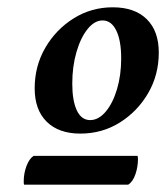

<svg xmlns="http://www.w3.org/2000/svg" viewBox="-20 -757 455 526"><path d="M200 -391Q141 -391 108 -423.5Q75 -456 75 -515Q75 -576 104 -626Q133 -676 181.5 -706.5Q230 -737 289 -737Q349 -737 382 -704.5Q415 -672 415 -613Q415 -552 386 -502Q357 -452 308.5 -421.5Q260 -391 200 -391ZM227 -428Q250 -428 269.5 -451Q289 -474 300.5 -512.5Q312 -551 312 -597Q312 -646 298.5 -673.5Q285 -701 261 -701Q239 -701 220 -677.5Q201 -654 189.5 -614.5Q178 -575 178 -528Q178 -481 190.5 -454.5Q203 -428 227 -428ZM331 -251H46Q45 -253 45 -260Q45 -282 52.5 -302Q60 -322 72 -330H357Q357 -329 357.5 -326.5Q358 -324 358 -322Q358 -300 351 -279.5Q344 -259 331 -251Z"/></svg>

Font: Petrona SemiBold
Style: Italic
Weight: 600
Italic angle: -9°
Designer: Ringo R. Seeber
Foundry: Ringo R. Seeber
Version: Version 2.001; ttfautohint (v1.8.3)